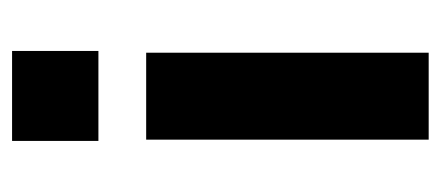

<svg xmlns="http://www.w3.org/2000/svg" viewBox="-226 -342 730 318"><g transform="rotate(-90 139.0 -183.0)"><path d="M64.6 -385V-528H213.6V-385ZM66.7 162V-305.9H210.7V162Z"/></g></svg>

Font: Oxanium ExtraLight
Style: Regular
Weight: 200
Designer: Severin Meyer
Version: Version 2.000